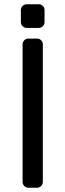

<svg xmlns="http://www.w3.org/2000/svg" viewBox="-20 -881 307 901"><path d="M78 0ZM86 -27V-673Q86 -684 94 -692Q102 -700 113 -700H154Q165 -700 173 -692Q181 -684 181 -673V-27Q181 -16 173 -8Q165 0 154 0H113Q102 0 94 -8Q86 -16 86 -27ZM162 -750H105Q94 -750 86 -758Q78 -766 78 -777V-834Q78 -845 86 -853Q94 -861 105 -861H162Q173 -861 181 -853Q189 -845 189 -834V-777Q189 -766 181 -758Q173 -750 162 -750Z"/></svg>

Font: Hezaedrus
Style: Regular
Weight: 400
Designer: Hubert & Fischer
Foundry: Hubert & Fischer
Version: Version 1.10;September 3, 2019;FontCreator 11.5.0.2425 64-bi